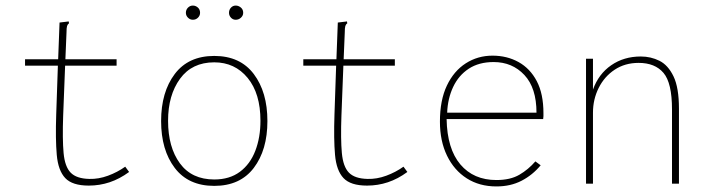

<svg xmlns="http://www.w3.org/2000/svg" viewBox="-20 -660 2540 690"><path d="M299 7Q240 7 214.5 -20Q189 -47 184 -103.5Q179 -160 182 -248L188 -424H70V-447H189L194 -579L219 -582L227 -583L228 -576Q223 -573 221 -566.5Q219 -560 219 -543L215 -447H399V-424H214L207 -244Q204 -160 208.5 -110.5Q213 -61 234 -39.5Q255 -18 301 -17Q334 -16 368 -28.5Q402 -41 430 -61L444 -42Q410 -17 374 -5Q338 7 299 7Z M750 8Q657 8 608 -56.5Q559 -121 559 -225Q559 -329 608 -394Q657 -459 750 -459Q843 -459 892 -394Q941 -329 941 -225Q941 -121 892 -56.5Q843 8 750 8ZM750 -15Q805 -15 842 -42.5Q879 -70 897.5 -118Q916 -166 916 -226Q916 -324 870 -380Q824 -436 750 -436Q670 -436 627 -377Q584 -318 584 -226Q584 -131 626.5 -73Q669 -15 750 -15ZM673 -589Q663 -589 655.5 -596.5Q648 -604 648 -614Q648 -625 655.5 -632.5Q663 -640 673 -640Q683 -640 691 -633Q699 -626 699 -614Q699 -604 691.5 -596.5Q684 -589 673 -589ZM827 -589Q817 -589 810 -596.5Q803 -604 803 -614Q803 -625 810 -632.5Q817 -640 827 -640Q837 -640 845.5 -633Q854 -626 854 -614Q854 -604 846 -596.5Q838 -589 827 -589Z M1299 7Q1240 7 1214.5 -20Q1189 -47 1184 -103.5Q1179 -160 1182 -248L1188 -424H1070V-447H1189L1194 -579L1219 -582L1227 -583L1228 -576Q1223 -573 1221 -566.5Q1219 -560 1219 -543L1215 -447H1399V-424H1214L1207 -244Q1204 -160 1208.5 -110.5Q1213 -61 1234 -39.5Q1255 -18 1301 -17Q1334 -16 1368 -28.5Q1402 -41 1430 -61L1444 -42Q1410 -17 1374 -5Q1338 7 1299 7Z M1764 10Q1703 10 1657.5 -19Q1612 -48 1586.5 -100.5Q1561 -153 1561 -223Q1561 -300 1586 -352.5Q1611 -405 1654 -432.5Q1697 -460 1750 -460Q1802 -460 1843.5 -437Q1885 -414 1909 -368.5Q1933 -323 1933 -253Q1933 -245 1933 -242.5Q1933 -240 1932 -232H1585Q1587 -125 1634.5 -69Q1682 -13 1764 -13Q1814 -13 1846.5 -32Q1879 -51 1904 -80L1923 -66Q1894 -31 1854.5 -10.5Q1815 10 1764 10ZM1587 -255H1908Q1908 -344 1864.5 -390.5Q1821 -437 1754 -437Q1701 -437 1664.5 -413Q1628 -389 1608.5 -347.5Q1589 -306 1587 -255Z M2086 0V-449H2111V-338Q2131 -394 2176.5 -425.5Q2222 -457 2283 -457Q2319 -457 2350 -441.5Q2381 -426 2400.5 -385.5Q2420 -345 2420 -269V0H2395V-267Q2395 -362 2364.5 -398Q2334 -434 2275 -434Q2226 -434 2189 -409.5Q2152 -385 2131.5 -344Q2111 -303 2111 -255V0Z"/></svg>

Font: Inconsolata ExtraLight
Style: Regular
Weight: 200
Monospace: yes
Designer: Raph Levien, Cyreal, Brenton Simpson
Foundry: Raph Levien, Cyreal, Google
Version: Version 3.001; ttfautohint (v1.8.2.53-6de2)